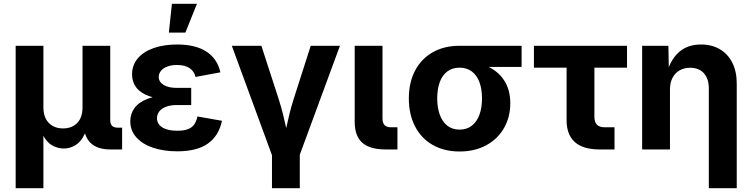

<svg xmlns="http://www.w3.org/2000/svg" viewBox="-20 -787 3961 1011"><path d="M62.5 -545.9H208.5V-223.1Q208.5 -168.5 237.1 -139.6Q265.6 -110.8 312 -110.8Q358.9 -110.8 386.7 -139.6Q414.6 -168.5 414.6 -223.1V-545.9H560.5V-154.3Q560.5 -133.8 570.1 -124.3Q579.6 -114.7 601.6 -114.7H623V0H561.5Q491.2 0 455.8 -35.6Q420.4 -71.3 420.4 -139.6V-189H444.8Q444.8 -121.1 425.3 -80.1Q405.8 -39.1 376.5 -22Q347.2 -4.9 315.9 -4.9Q283.7 -4.9 253.9 -22Q224.1 -39.1 204.3 -80.1Q184.6 -121.1 184.6 -189H208.5V204.1H62.5Z M666 -148.4Q666 -188 688.7 -218.8Q711.4 -249.5 759.3 -267.6Q807.1 -285.6 879.9 -285.6H986.8V-233.9H911.1Q878.4 -233.9 854.7 -225.1Q831.1 -216.3 818.8 -200.4Q806.6 -184.6 806.6 -164.1Q806.6 -144.5 818.8 -129.6Q831.1 -114.7 855.2 -106.7Q879.4 -98.6 914.1 -98.6Q947.8 -98.6 969.2 -106.7Q990.7 -114.7 1002.4 -131.1Q1014.2 -147.5 1019.5 -173.8L1148.9 -150.9Q1131.8 -71.3 1074.5 -30.8Q1017.1 9.8 913.6 9.8Q842.3 9.8 786.1 -9Q730 -27.8 698 -63.7Q666 -99.6 666 -148.4ZM675.3 -395Q675.3 -444.3 705.8 -480Q736.3 -515.6 790 -534.2Q843.8 -552.7 912.6 -552.7Q1008.8 -552.7 1066.4 -515.6Q1124 -478.5 1140.6 -406.2L1009.8 -381.8Q1002.4 -412.1 977.8 -428.5Q953.1 -444.8 912.1 -444.8Q882.3 -444.8 860.6 -436.5Q838.9 -428.2 827.4 -413.8Q815.9 -399.4 815.9 -381.8Q815.9 -356 841.3 -340.1Q866.7 -324.2 911.1 -324.2H986.8V-264.2H879.9Q811 -264.2 765.1 -280.8Q719.2 -297.4 697.3 -326.7Q675.3 -356 675.3 -395ZM885.3 -767.1H1017.1L956.1 -615.2H869.1Z M1200.7 -545.9H1356.4L1448.2 -262.7Q1460.9 -223.1 1470.7 -183.3Q1480.5 -143.6 1494.6 -80.1Q1499 -61.5 1502.9 -43H1471.7Q1475.6 -60.5 1479 -77.6Q1493.7 -143.6 1503.2 -183.1Q1512.7 -222.7 1525.4 -262.7L1616.2 -545.9H1770L1556.2 34.2H1413.6ZM1412.1 -3.9H1558.6V204.1H1412.1Z M1847.7 -145V-545.9H1994.1V-163.1Q1994.1 -139.6 2005.1 -128.2Q2016.1 -116.7 2038.6 -116.7H2072.8V0H2011.7Q1927.2 0 1887.5 -35.6Q1847.7 -71.3 1847.7 -145Z M2132.8 -268.6Q2132.8 -352.1 2165.3 -414.6Q2197.8 -477.1 2258.1 -511.5Q2318.4 -545.9 2399.9 -545.9H2726.6V-434.6H2488.3L2399.9 -430.7Q2361.8 -430.7 2335.2 -410.6Q2308.6 -390.6 2295.4 -354Q2282.2 -317.4 2282.2 -268.6Q2282.2 -220.2 2295.7 -183.1Q2309.1 -146 2335.4 -125.2Q2361.8 -104.5 2399.9 -104.5Q2438 -104.5 2464.6 -125.2Q2491.2 -146 2504.6 -183.1Q2518.1 -220.2 2518.1 -268.6Q2518.1 -317.4 2504.6 -354Q2491.2 -390.6 2464.6 -410.6Q2438 -430.7 2399.9 -430.7V-465.8Q2480.5 -465.8 2540.5 -440.4Q2600.6 -415 2633.8 -365Q2667 -314.9 2667 -243.2Q2667 -171.4 2634.3 -113.5Q2601.6 -55.7 2541 -22.5Q2480.5 10.7 2399.9 10.7Q2318.8 10.7 2258.3 -23.9Q2197.8 -58.6 2165.3 -121.8Q2132.8 -185.1 2132.8 -268.6Z M2963.4 -154.3V-430.7H2791.5V-545.9H3281.7V-430.7H3109.9V-172.4Q3109.9 -144 3123.3 -130.4Q3136.7 -116.7 3165 -116.7H3215.8V0H3138.7Q3049.8 0 3006.6 -39.1Q2963.4 -78.1 2963.4 -154.3Z M3507.8 0H3361.3V-545.9H3499.5L3502 -409.7H3493.2Q3515.1 -479.5 3559.3 -516.1Q3603.5 -552.7 3671.4 -552.7Q3728 -552.7 3770.5 -527.8Q3813 -502.9 3836.2 -456.5Q3859.4 -410.2 3859.4 -347.2V204.1H3712.4V-321.8Q3712.4 -372.6 3686.3 -401.4Q3660.2 -430.2 3613.8 -430.2Q3582.5 -430.2 3558.6 -416.5Q3534.7 -402.8 3521.2 -377.2Q3507.8 -351.6 3507.8 -315.9Z"/></svg>

Font: Inter RS Variable
Style: Regular
Weight: 400
Designer: Rasmus Andersson (customised by Maria Ramos and Noel Pretorius)
Foundry: rsms
Version: Version 3.001;Glyphs 3.2.3 (3260)